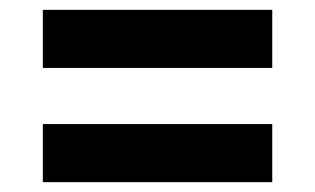

<svg xmlns="http://www.w3.org/2000/svg" viewBox="-20 -500 640 390"><path d="M67 -362V-480H533V-362ZM67 -130V-248H533V-130Z"/></svg>

Font: IBM Plex Sans Hebrew
Style: Bold
Weight: 700
Designer: Mike Abbink, Paul van der Laan, Pieter van Rosmalen, Yanek Iontef
Foundry: Bold Monday
Version: Version 1.2